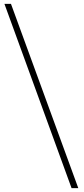

<svg xmlns="http://www.w3.org/2000/svg" viewBox="-20 -802 436 998"><path d="M352 176H387L37 -782H3Z"/></svg>

Font: Harano Aji Gothic ExtraLight
Style: Regular
Weight: 250
Foundry: Masamichi Hosoda
Version: HaranoAjiGothic-ExtraLight version 20230610;ttx 4.39.4